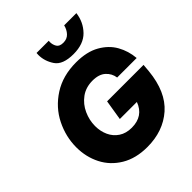

<svg xmlns="http://www.w3.org/2000/svg" viewBox="-265 -1150 1322 1322"><g transform="rotate(-45 396.0 -489.0)"><path d="M315 -969 316 -988H435L434 -976Q434 -950 447 -928.5Q460 -907 497 -907Q533 -907 555 -930.5Q577 -954 585 -988H704Q694 -910 641.5 -856Q589 -802 491 -802Q387 -802 351 -855.5Q315 -909 315 -969ZM400 -261 424 -409H779L774 -352Q756 -169 654 -79.5Q552 10 398 10Q287 10 208.5 -37Q130 -84 90 -162.5Q50 -241 50 -335Q50 -438 97.5 -533.5Q145 -629 239 -689.5Q333 -750 463 -750Q567 -750 635.5 -711Q704 -672 738.5 -610.5Q773 -549 779 -476H589Q583 -520 549.5 -550.5Q516 -581 454 -581Q388 -581 341 -546.5Q294 -512 269.5 -458Q245 -404 245 -347Q245 -296 264.5 -253.5Q284 -211 322.5 -185.5Q361 -160 416 -160Q529 -160 566 -261Z"/></g></svg>

Font: Be Vietnam Black
Style: Italic
Weight: 900
Italic angle: -9°
Designer: Lam Bao; Tony Le; Vietanh Nguyen
Foundry: Yellow Type Foundry
Version: Version 5.000